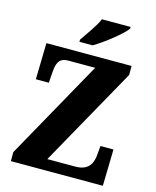

<svg xmlns="http://www.w3.org/2000/svg" viewBox="-134 -1022 905 1113"><g transform="rotate(15 318.5 -465.5)"><path d="M245 -784V-771H324C387 -808 486 -886 509 -921V-931H337C319 -886 271 -824 245 -784ZM40 0H592L597 -219H519L515 -173C511 -120 495 -66 408 -66H241L573 -660V-714H62L57 -496H135L139 -554C143 -613 153 -649 212 -649H372L40 -54Z"/></g></svg>

Font: Noto Serif Ethiopic Condensed Black
Style: Regular
Weight: 900
Width: 3
Designer: Monotype Design Team
Foundry: Monotype Imaging Inc.
Version: Version 2.102